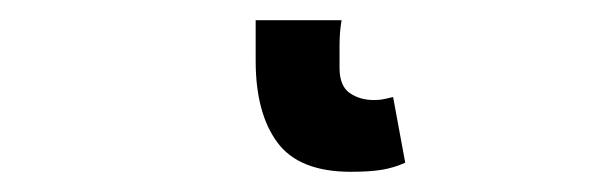

<svg xmlns="http://www.w3.org/2000/svg" viewBox="-20 38 589 190"><path d="M327 208Q276 208 254.5 179Q233 150 233 98V58H318Q316 70 316 83Q316 96 316 105Q316 123 326 130Q336 137 350 137Q354 137 357.5 136.5Q361 136 369 134L381 199Q370 204 358 206Q346 208 327 208Z"/></svg>

Font: Giro Semibold
Style: Regular
Weight: 600
Designer: Paul D. Hunt
Foundry: Adobe Systems Incorporated
Version: Version 1.000;PS 1.0;hotconv 1.0.88;makeotf.lib2.5.647800